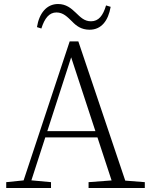

<svg xmlns="http://www.w3.org/2000/svg" viewBox="-20 -936 747 956"><path d="M164 -801 186 -794C202 -845 225 -874 261 -874C295 -874 315 -852 339 -829C360 -807 385 -788 426 -788C485 -788 519 -833 531 -902L508 -909C493 -858 471 -830 433 -830C400 -830 381 -850 357 -873C334 -895 309 -916 269 -916C212 -916 175 -870 164 -801ZM11 0H234V-29L126 -39H109L11 -29ZM85 0H124L340 -668L344 -682H324L548 0H616L370 -730H327ZM192 -252H495L493 -283H194ZM421 0H701V-29L574 -39H554L421 -29Z"/></svg>

Font: Source Han Serif CN VF
Style: Regular
Weight: 250
Designer: Ryoko NISHIZUKA 西塚涼子 (kana & ideographs); Frank Grießhammer (Latin, Greek & Cyrillic); Wenlong ZHANG 张文龙 (bopomofo); San
Foundry: Adobe
Version: Version 2.002;hotconv 1.1.0;makeotfexe 2.6.0